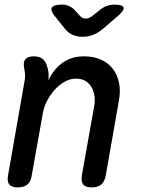

<svg xmlns="http://www.w3.org/2000/svg" viewBox="-20 -805 640 835"><path d="M127 -560Q153 -560 167 -547.5Q181 -535 187 -509Q191 -496 191.5 -482Q192 -468 190 -455Q213 -504 252 -532Q291 -560 345 -560Q387 -560 418.5 -546Q450 -532 470 -506.5Q490 -481 497.5 -445.5Q505 -410 497 -367L440 -42Q435 -15 420 -2.5Q405 10 379 10Q352 10 342 -2.5Q332 -15 336 -42L389 -340Q394 -364 391 -386Q388 -408 378.5 -425Q369 -442 352.5 -452.5Q336 -463 310 -463Q284 -463 259.5 -448.5Q235 -434 216 -412.5Q197 -391 184 -365Q171 -339 167 -316L118 -42Q114 -15 99 -2.5Q84 10 57 10Q31 10 20.5 -2.5Q10 -15 15 -42L87 -454Q90 -468 89 -481.5Q88 -495 85 -509Q80 -535 90.5 -547.5Q101 -560 127 -560ZM249 -785Q267 -785 281 -778.5Q295 -772 306 -760L325 -739Q337 -724 352.5 -724Q368 -724 386 -739L411 -759Q426 -772 442.5 -778.5Q459 -785 477 -785Q514 -785 517.5 -772Q521 -759 490 -733L427 -679Q407 -662 385 -653.5Q363 -645 339 -645Q315 -645 296 -653.5Q277 -662 263 -679L219 -734Q198 -759 205.5 -772Q213 -785 249 -785Z"/></svg>

Font: Maple Mono NL Medium
Style: Italic
Weight: 500
Italic angle: -10°
Monospace: yes
Designer: subframe7536
Version: Version 7.000